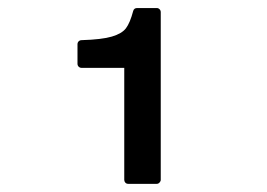

<svg xmlns="http://www.w3.org/2000/svg" viewBox="-20 -719 658 473"><path d="M170.9 -562V-609.9Q170.9 -614.3 173.8 -617.2Q176.8 -620.1 181.2 -620.1Q231 -621.6 255.6 -628.9Q280.3 -636.2 290.3 -649.4Q300.3 -662.6 308.1 -691.9Q310.1 -699.2 317.9 -699.2H366.2Q370.1 -699.2 373 -696.3Q376 -693.4 376 -689V-275.9Q376 -272.5 373 -269.3Q370.1 -266.1 366.2 -266.1H295.9Q291.5 -266.1 288.8 -269Q286.1 -272 286.1 -275.9V-551.8H181.2Q176.8 -551.8 173.8 -554.7Q170.9 -557.6 170.9 -562Z"/></svg>

Font: Fragment Mono SemBd
Style: Regular
Weight: 600
Designer: Wei Huang based on Nimbus Sans by URW Studio, based on Helvetica by Max Miedinger.
Foundry: Wei Huang
Version: Version 1.011